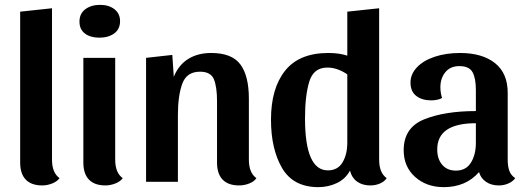

<svg xmlns="http://www.w3.org/2000/svg" viewBox="-20 -748 2169 790"><path d="M225 -15Q215 -1 194.5 7Q174 15 154 15Q109 15 86 -9Q63 -33 63 -79V-700L194 -714V-91Q194 -37 225 -15Z M474 -661Q474 -628 450 -610.5Q426 -593 389 -593Q352 -593 329.5 -610Q307 -627 307 -659Q307 -692 331 -710Q355 -728 392 -728Q428 -728 451 -710Q474 -692 474 -661ZM485 -15Q475 -1 454.5 7Q434 15 414 15Q369 15 346 -9Q323 -33 323 -79V-510H454V-91Q454 -37 485 -15Z M695 -432Q715 -481 754.5 -505.5Q794 -530 849 -530Q934 -530 969 -483Q1004 -436 1004 -342V-91Q1004 -37 1035 -15Q1026 -1 1005.5 7Q985 15 964 15Q919 15 896 -9Q873 -33 873 -79V-331Q873 -391 860 -422Q847 -453 803 -453Q748 -453 730 -403.5Q712 -354 712 -275V0H581V-510L689 -522Z M1571 -15Q1562 -1 1543.5 7Q1525 15 1504 15Q1471 15 1449 -1Q1427 -17 1420 -46Q1402 -12 1366.5 5Q1331 22 1290 22Q1187 22 1141 -56Q1095 -134 1095 -256Q1095 -384 1153 -457Q1211 -530 1331 -530Q1376 -530 1409 -519V-700L1540 -714V-91Q1540 -37 1571 -15ZM1327 -470Q1270 -470 1252.5 -412Q1235 -354 1235 -261Q1235 -47 1329 -47Q1370 -47 1389.5 -80Q1409 -113 1409 -161V-442Q1368 -470 1327 -470Z M1806 22Q1735 22 1688 -20Q1641 -62 1641 -130Q1641 -223 1725.5 -257Q1810 -291 1938 -291V-378Q1938 -427 1924 -451.5Q1910 -476 1870 -476Q1833 -476 1812.5 -451Q1792 -426 1792 -389Q1792 -366 1799 -345Q1791 -340 1778.5 -337.5Q1766 -335 1755 -335Q1716 -335 1692.5 -353.5Q1669 -372 1669 -408Q1669 -443 1695.5 -471Q1722 -499 1768.5 -514.5Q1815 -530 1873 -530Q1964 -530 2016.5 -488.5Q2069 -447 2069 -366V-91Q2069 -64 2075.5 -45.5Q2082 -27 2100 -15Q2090 -1 2071.5 7Q2053 15 2033 15Q2001 15 1979.5 0Q1958 -15 1951 -40Q1897 22 1806 22ZM1938 -160V-241Q1779 -241 1779 -133Q1779 -94 1799.5 -70Q1820 -46 1856 -46Q1897 -46 1917.5 -78.5Q1938 -111 1938 -160Z"/></svg>

Font: Sansita Medium
Style: Regular
Weight: 500
Designer: Pablo Cosgaya
Foundry: Omnibus-Type
Version: Version 1.006